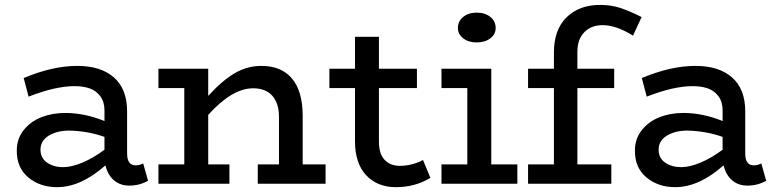

<svg xmlns="http://www.w3.org/2000/svg" viewBox="-20 -753 3174 787"><path d="M566.9 -83 586.9 -12.2Q552.2 7.8 509.8 7.8Q473.1 7.8 447.5 -13.7Q421.9 -35.2 412.1 -75.2Q311.5 14.2 213.9 14.2Q144 14.2 96.2 -25.6Q48.3 -65.4 48.8 -136.2Q48.8 -184.1 77.1 -219.7Q105.5 -255.4 149.9 -272.7Q194.3 -290 247.1 -290Q327.1 -290 408.2 -256.8V-300.8Q408.2 -335.9 390.9 -358.9Q373.5 -381.8 346.9 -390.9Q320.3 -399.9 285.2 -399.9Q207.5 -399.9 97.2 -356.9L77.1 -433.1Q195.3 -482.9 296.9 -482.9Q393.6 -482.9 447.3 -435.3Q501 -387.7 501 -296.9V-124Q501 -75.2 536.1 -75.2Q551.3 -75.2 566.9 -83ZM146 -139.2Q146 -105 172.9 -86.4Q199.7 -67.9 238.8 -67.9Q272.9 -67.9 317.1 -86.2Q361.3 -104.5 408.2 -139.2V-191.9Q340.8 -215.8 264.2 -217.8Q214.8 -217.8 180.4 -197.3Q146 -176.8 146 -139.2Z M1220.7 -79.1H1314.5V0H1036.6V-79.1H1123.5V-273.9Q1123.5 -329.6 1096.2 -360.4Q1068.8 -391.1 1017.6 -391.1Q931.6 -391.1 833.5 -282.2V-79.1H920.4V0H629.4V-79.1H735.4V-392.1H629.4V-471.2H833.5V-359.9Q889.2 -421.4 940.7 -452.1Q992.2 -482.9 1051.8 -482.9Q1133.3 -482.9 1177 -430.9Q1220.7 -378.9 1220.7 -276.9Z M1713.9 -97.2 1744.1 -23.9Q1681.2 14.2 1603 14.2Q1526.4 14.2 1480.7 -34.9Q1435.1 -84 1435.1 -173.8V-392.1H1330.1V-471.2H1435.1V-602.1H1533.2V-471.2H1689V-392.1H1533.2V-172.9Q1533.2 -122.1 1556.6 -97.7Q1580.1 -73.2 1618.2 -73.2Q1668.5 -73.2 1713.9 -97.2Z M1933.6 -579.1Q1900.4 -579.1 1878.7 -595.9Q1856.9 -612.8 1856.9 -638.2Q1856.9 -666 1878.7 -683.6Q1900.4 -701.2 1933.6 -701.2Q1968.3 -701.2 1990 -683.6Q2011.7 -666 2011.7 -638.2Q2011.7 -612.3 1989.7 -595.7Q1967.8 -579.1 1933.6 -579.1ZM1993.7 -79.1H2100.6V0H1789.6V-79.1H1895.5V-392.1H1789.6V-471.2H1993.7Z M2449.7 -649.9Q2403.3 -649.9 2375 -620.8Q2346.7 -591.8 2346.7 -541V-471.2H2497.6V-392.1H2346.7V-79.1H2485.8V0H2144.5V-79.1H2250.5V-392.1H2144.5V-471.2H2250.5V-538.1Q2250.5 -630.9 2302.2 -681.9Q2354 -732.9 2439.9 -732.9Q2484.4 -732.9 2522.5 -720.5Q2560.5 -708 2609.9 -683.1L2574.7 -606.9Q2505.9 -649.9 2449.7 -649.9Z M3100.6 -83 3120.6 -12.2Q3085.9 7.8 3043.5 7.8Q3006.8 7.8 2981.2 -13.7Q2955.6 -35.2 2945.8 -75.2Q2845.2 14.2 2747.6 14.2Q2677.7 14.2 2629.9 -25.6Q2582 -65.4 2582.5 -136.2Q2582.5 -184.1 2610.8 -219.7Q2639.2 -255.4 2683.6 -272.7Q2728 -290 2780.8 -290Q2860.8 -290 2941.9 -256.8V-300.8Q2941.9 -335.9 2924.6 -358.9Q2907.2 -381.8 2880.6 -390.9Q2854 -399.9 2818.8 -399.9Q2741.2 -399.9 2630.9 -356.9L2610.8 -433.1Q2729 -482.9 2830.6 -482.9Q2927.2 -482.9 2981 -435.3Q3034.7 -387.7 3034.7 -296.9V-124Q3034.7 -75.2 3069.8 -75.2Q3085 -75.2 3100.6 -83ZM2679.7 -139.2Q2679.7 -105 2706.5 -86.4Q2733.4 -67.9 2772.5 -67.9Q2806.6 -67.9 2850.8 -86.2Q2895 -104.5 2941.9 -139.2V-191.9Q2874.5 -215.8 2797.9 -217.8Q2748.5 -217.8 2714.1 -197.3Q2679.7 -176.8 2679.7 -139.2Z"/></svg>

Font: BioRhyme
Style: Regular
Weight: 400
Designer: Aoife Mooney
Foundry: Aoife Mooney Type
Version: Version 1.500;PS 001.500;hotconv 1.0.88;makeotf.lib2.5.64775